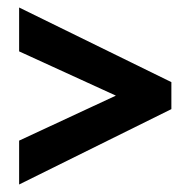

<svg xmlns="http://www.w3.org/2000/svg" viewBox="-20 -614 510 512"><path d="M31 -122 437 -323V-395L31 -594V-477L289 -359L31 -239Z"/></svg>

Font: Noto Sans Malayalam ExtraCondensed
Style: Bold
Weight: 700
Width: 2
Designer: Jelle Bosma - Monotype Design Team
Foundry: Monotype Imaging Inc.
Version: Version 2.104